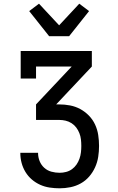

<svg xmlns="http://www.w3.org/2000/svg" viewBox="-20 -1011 640 1039"><path d="M303 8Q276 8 249 4Q222 0 197.5 -11Q173 -22 152.5 -39.5Q132 -57 118 -80Q104 -103 97 -129Q90 -155 90 -182V-184H186V-183Q186 -160 194.5 -139Q203 -118 219.5 -103Q236 -88 258 -82Q280 -76 303 -76Q320 -76 337.5 -80.5Q355 -85 369.5 -95.5Q384 -106 394 -120.5Q404 -135 410 -152Q416 -169 418 -186.5Q420 -204 420 -221Q420 -239 418 -256.5Q416 -274 409.5 -290.5Q403 -307 392.5 -321Q382 -335 367 -344.5Q352 -354 335 -358Q318 -362 300 -362H175V-446L368 -651H175V-586H92V-735H477V-651L284 -446H300Q330 -446 359 -440.5Q388 -435 414 -421Q440 -407 461 -385.5Q482 -364 494.5 -337Q507 -310 511.5 -280.5Q516 -251 516 -221Q516 -192 511.5 -162.5Q507 -133 494.5 -105.5Q482 -78 462.5 -55.5Q443 -33 417 -18.5Q391 -4 361.5 2Q332 8 303 8ZM246 -815 138 -951 191 -991 300 -874 409 -991 462 -951 354 -815Z"/></svg>

Font: Iosevka HT Medium Extended
Style: Regular
Weight: 500
Width: 7
Monospace: yes
Designer: Belleve Invis
Foundry: Belleve Invis
Version: Version 32.3.0; ttfautohint (v1.8.4)